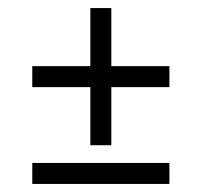

<svg xmlns="http://www.w3.org/2000/svg" viewBox="-20 -490 500 476"><path d="M204 -470H256V-130H204ZM60 -274V-326H400V-274ZM60 -34V-86H400V-34Z"/></svg>

Font: Kalnia SemiBold
Style: Regular
Weight: 600
Designer: Frida Medrano
Foundry: Frida Medrano
Version: Version 1.105